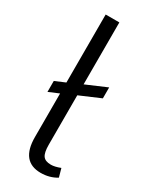

<svg xmlns="http://www.w3.org/2000/svg" viewBox="-196 -791 682 851"><g transform="rotate(30 145.0 -366.0)"><path d="M257 -12Q221 10 176 10Q75 10 75 -115V-338L23 -316V-372L75 -394V-742H145V-425L250 -470V-414L145 -369V-116Q145 -76 156.5 -60Q168 -44 197 -44Q217 -44 245 -55Z"/></g></svg>

Font: Sarabun Light
Style: Regular
Weight: 300
Designer: Suppakit Chalermlarp | Katatrad Co.,Ltd.
Foundry: Cadson Demak Co.,Ltd.
Version: Version 1.000; ttfautohint (v1.6)